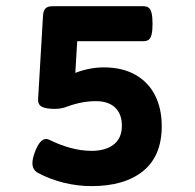

<svg xmlns="http://www.w3.org/2000/svg" viewBox="-20 -600 640 630"><path d="M510.7 -186Q510.7 -88.4 449.7 -38.8Q388.7 10.7 280.3 10.7Q233.9 10.7 188.2 -0.7Q142.6 -12.2 104.5 -32.7Q86.4 -43 86.4 -64.5Q86.4 -80.1 94.7 -101.6Q110.8 -144 131.3 -144Q136.2 -144 141.1 -141.6Q175.3 -124.5 211.2 -114.7Q247.1 -105 280.3 -105Q326.2 -105 353 -125.7Q379.9 -146.5 379.9 -187.5Q379.9 -226.1 357.7 -247.1Q335.4 -268.1 294.9 -268.1Q249 -268.1 201.2 -250.5Q180.7 -242.7 161.1 -242.7Q129.9 -242.7 116.9 -250Q104 -257.3 105 -274.4L121.1 -547.9Q122.1 -564.9 129.2 -572.3Q136.2 -579.6 152.8 -579.6H449.7Q461.4 -579.6 467.8 -574.7Q474.1 -569.8 477.3 -557.4Q480.5 -544.9 480.5 -522Q480.5 -499 477.3 -486.6Q474.1 -474.1 467.8 -469.5Q461.4 -464.8 449.7 -464.8H233.4L227.1 -360.8Q273.9 -378.9 320.8 -378.9Q381.3 -378.9 424.1 -354.7Q466.8 -330.6 488.8 -287.1Q510.7 -243.7 510.7 -186Z"/></svg>

Font: Courier Prime Sans
Style: Bold
Weight: 700
Designer: Alan Dague-Greene
Foundry: Quote-Unquote Apps
Version: Version 3.020